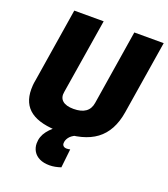

<svg xmlns="http://www.w3.org/2000/svg" viewBox="-162 -814 1005 1148"><g transform="rotate(20 340.0 -240.0)"><path d="M280 10Q153 10 91.5 -34.5Q30 -79 30 -171Q30 -183 31 -196.5Q32 -210 36 -231L111 -700H298L221 -223Q214 -186 236.5 -166Q259 -146 307 -146Q405 -146 417 -224L493 -700H680L605 -233Q585 -108 505.5 -49Q426 10 280 10ZM269 -19 375 0Q348 12 335 30Q322 48 322 67Q322 78 329.5 84.5Q337 91 350 91Q358 91 363.5 90Q369 89 372 88L359 207Q341 213 323 216.5Q305 220 287 220Q250 220 224 207.5Q198 195 184.5 172.5Q171 150 171 122Q171 79 198.5 43Q226 7 269 -19Z"/></g></svg>

Font: Georama ExtraCondensed Thin ExtraBold
Style: Italic
Weight: 800
Italic angle: -9°
Version: Version 1.001